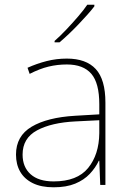

<svg xmlns="http://www.w3.org/2000/svg" viewBox="-20 -786 551 816"><path d="M264 -537Q346 -537 387 -492.5Q428 -448 428 -350V0H406L402 -103H400Q386 -73 361.5 -47Q337 -21 299.5 -5.5Q262 10 208 10Q155 10 119.5 -7.5Q84 -25 66 -56Q48 -87 48 -129Q48 -208 114.5 -247.5Q181 -287 299 -294L402 -300V-343Q402 -433 368 -472.5Q334 -512 264 -512Q224 -512 186.5 -503Q149 -494 106 -472L97 -498Q137 -516 178.5 -526.5Q220 -537 264 -537ZM301 -270Q199 -265 137.5 -232Q76 -199 76 -129Q76 -76 110 -45.5Q144 -15 208 -15Q308 -15 354.5 -72Q401 -129 402 -220V-275ZM381 -759Q368 -742 350.5 -722.5Q333 -703 313.5 -682.5Q294 -662 273.5 -642.5Q253 -623 233 -606H212V-612Q235 -632 261.5 -660Q288 -688 312.5 -716.5Q337 -745 351 -766H381Z"/></svg>

Font: Noto Sans Hebrew Thin
Style: Regular
Weight: 250
Designer: Monotype Design Team
Foundry: Monotype Imaging Inc.
Version: Version 2.003